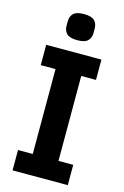

<svg xmlns="http://www.w3.org/2000/svg" viewBox="-135 -970 668 1031"><g transform="rotate(15 198.5 -455.0)"><path d="M352 0H45V-113H127V-585H45V-698H352V-585H270V-113H352ZM199 -765Q157 -765 140.5 -781.5Q124 -798 124 -825V-850Q124 -877 140.5 -893.5Q157 -910 199 -910Q241 -910 257.5 -893.5Q274 -877 274 -850V-825Q274 -798 257.5 -781.5Q241 -765 199 -765Z"/></g></svg>

Font: IBM Plex Sans Condensed
Style: Bold
Weight: 700
Width: 3
Designer: Mike Abbink, Paul van der Laan, Pieter van Rosmalen
Foundry: Bold Monday
Version: Version 3.201